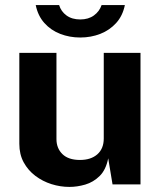

<svg xmlns="http://www.w3.org/2000/svg" viewBox="-20 -725 635 755"><path d="M253 10Q217 10 182.2 -1Q147.5 -12 119 -33.5Q90.5 -55 73.2 -86.5Q56 -118 56 -159.5V-517H202V-178Q202 -142 225.5 -119Q249 -96 294.5 -96Q337.5 -96 362.8 -118.2Q388 -140.5 388 -180.5V-517H532.5V0H422.5L405.5 -102.5Q396.5 -57 371.8 -32.8Q347 -8.5 315.2 0.8Q283.5 10 253 10ZM295.5 -577.5Q253.5 -577.5 216.8 -591.8Q180 -606 154.5 -634.5Q129 -663 120.5 -705H212.5Q220 -680 241.5 -664.2Q263 -648.5 295.5 -648.5Q327.5 -648.5 349.2 -664.2Q371 -680 379.5 -705H471Q462.5 -663 437 -634.8Q411.5 -606.5 374.8 -592Q338 -577.5 295.5 -577.5Z"/></svg>

Font: Public Sans Thin
Style: Bold
Weight: 700
Version: Version 2.001